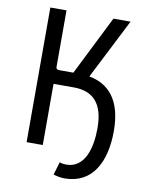

<svg xmlns="http://www.w3.org/2000/svg" viewBox="-92 -767 766 983"><g transform="rotate(10 290.5 -275.5)"><path d="M312 149C459 149 519 24 519 -133C519 -297 447 -369 347 -387L506 -700H417L263 -392H192C180 -392 173 -394 173 -408V-700H89V0H173V-318H278C379 -318 434 -262 434 -133C434 -32 406 78 308 78C297 78 283 76 274 72L254 139C267 144 291 149 312 149Z"/></g></svg>

Font: Finlandica
Style: Regular
Weight: 400
Designer: Niklas Ekholm, Juho Hiilivirta, Jaakko Suomalainen
Foundry: Helsinki Type Studio
Version: Version 2.000;Glyphs 3.2 (3202)